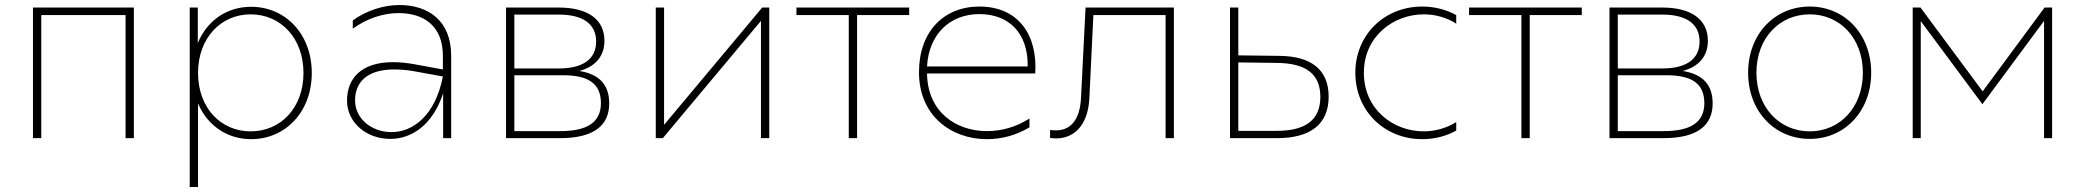

<svg xmlns="http://www.w3.org/2000/svg" viewBox="-20 -549 8273 763"><path d="M111 0H144V-489H479V0H512V-519H111Z M978 -522C881 -522 803 -467 766 -378V-519H734V194H767V-138C804 -50 883 4 978 4C1114 4 1219 -104 1219 -259C1219 -414 1114 -522 978 -522ZM976 -492C1096 -492 1186 -397 1186 -259C1186 -121 1096 -27 976 -27C857 -27 767 -121 767 -259C767 -397 857 -492 976 -492Z M1741 0H1773V-327C1773 -470 1679 -529 1567 -529C1504 -529 1436 -507 1382 -468V-435C1438 -476 1504 -497 1564 -497C1663 -497 1740 -447 1740 -327V-273L1631 -293C1598 -299 1569 -302 1542 -302C1413 -302 1359 -235 1359 -149C1359 -63 1435 3 1531 3C1615 3 1699 -51 1741 -178ZM1391 -150C1391 -224 1441 -273 1546 -273C1570 -273 1596 -271 1625 -266L1740 -245C1710 -91 1622 -24 1536 -24C1457 -24 1391 -77 1391 -150Z M1991 0H2206C2338 0 2401 -49 2401 -138C2401 -210 2364 -254 2282 -267C2343 -283 2382 -323 2382 -387C2382 -474 2313 -519 2201 -519H1991ZM2207 -28H2024V-250H2217C2321 -250 2368 -215 2368 -139C2368 -62 2312 -28 2207 -28ZM2201 -277H2024V-491H2201C2295 -491 2349 -455 2349 -384C2349 -313 2295 -277 2201 -277Z M2586 0H2614L3004 -466V0H3037V-519H3009L2619 -53V-519H2586Z M3353 0H3386V-489H3593V-519H3145V-489H3353Z M3902 4C3960 4 4018 -11 4071 -43V-78C4020 -45 3961 -28 3902 -28C3779 -28 3666 -104 3664 -257H4094C4104 -410 4027 -523 3872 -523C3731 -523 3632 -424 3632 -262C3632 -88 3761 4 3902 4ZM4064 -285H3664C3671 -413 3755 -493 3872 -493C3989 -493 4066 -418 4064 -285Z M4612 0H4645V-519H4294L4276 -163C4272 -67 4230 -31 4177 -31C4169 -31 4161 -31 4153 -33V-1C4161 0 4169 1 4177 1C4246 1 4303 -48 4309 -157L4325 -489H4612Z M4868 0H5054C5189 0 5260 -56 5260 -165C5260 -271 5192 -326 5064 -327L4901 -329V-519H4868ZM5054 -29H4901V-301L5054 -299C5170 -298 5227 -255 5227 -164C5227 -73 5169 -29 5054 -29Z M5632 4C5684 4 5729 -9 5767 -30V-64C5727 -39 5682 -27 5638 -27C5517 -27 5400 -114 5400 -260C5400 -405 5518 -492 5638 -492C5683 -492 5728 -480 5767 -455V-489C5729 -510 5683 -523 5632 -523C5480 -523 5366 -409 5366 -260C5366 -110 5480 4 5632 4Z M6026 0H6059V-489H6266V-519H5818V-489H6026Z M6376 0H6591C6723 0 6786 -49 6786 -138C6786 -210 6749 -254 6667 -267C6728 -283 6767 -323 6767 -387C6767 -474 6698 -519 6586 -519H6376ZM6592 -28H6409V-250H6602C6706 -250 6753 -215 6753 -139C6753 -62 6697 -28 6592 -28ZM6586 -277H6409V-491H6586C6680 -491 6734 -455 6734 -384C6734 -313 6680 -277 6586 -277Z M7172 3C7310 3 7416 -106 7416 -260C7416 -414 7310 -523 7172 -523C7033 -523 6927 -414 6927 -260C6927 -106 7033 3 7172 3ZM7172 -27C7052 -27 6960 -122 6960 -260C6960 -398 7052 -492 7172 -492C7291 -492 7383 -398 7383 -260C7383 -122 7291 -27 7172 -27Z M7581 0H7613V-465L7858 -135L8103 -466V0H8135V-519H8105L7859 -186L7612 -519H7581Z"/></svg>

Font: Chess Sans ExtraLight
Style: Regular
Weight: 275
Designer: Wolf Bōese
Foundry: Wolf Bōese
Version: Version 7.223;Glyphs 3.3 (3306)